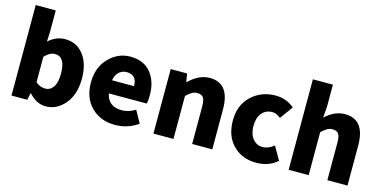

<svg xmlns="http://www.w3.org/2000/svg" viewBox="-77 -1211 3257 1637"><g transform="rotate(15 1552.0 -393.0)"><path d="M376 13.7Q295.9 13.7 228.5 -60.5H224.6L210.9 0H72.3V-798.8H249V-607.4L245.1 -522.5Q311.5 -583 391.6 -583Q493.2 -583 554.2 -504.4Q615.2 -425.8 615.2 -294.9Q615.2 -153.3 544.4 -69.8Q473.6 13.7 376 13.7ZM334 -131.8Q377.9 -131.8 404.8 -170.9Q431.6 -210 431.6 -291Q431.6 -438.5 339.8 -438.5Q294.9 -438.5 249 -389.6V-165Q286.1 -131.8 334 -131.8Z M986.3 13.7Q860.4 13.7 778.8 -66.4Q697.3 -146.5 697.3 -284.2Q697.3 -417 777.8 -500Q858.4 -583 966.8 -583Q1085 -583 1147.9 -506.8Q1210.9 -430.7 1210.9 -307.6Q1210.9 -257.8 1203.1 -232.4H869.1Q891.6 -122.1 1010.7 -122.1Q1070.3 -122.1 1130.9 -158.2L1190.4 -50.8Q1100.6 13.7 986.3 13.7ZM866.2 -347.7H1060.5Q1060.5 -447.3 970.7 -447.3Q931.6 -447.3 903.3 -421.9Q875 -396.5 866.2 -347.7Z M1325.2 0V-569.3H1469.7L1481.4 -498H1486.3Q1573.2 -583 1668 -583Q1844.7 -583 1844.7 -351.6V0H1667V-330.1Q1667 -386.7 1651.4 -408.7Q1635.7 -430.7 1600.6 -430.7Q1572.3 -430.7 1551.8 -418.9Q1531.2 -407.2 1502 -379.9V0Z M2233.4 13.7Q2109.4 13.7 2029.8 -66.4Q1950.2 -146.5 1950.2 -284.2Q1950.2 -420.9 2037.1 -502Q2124 -583 2249 -583Q2344.7 -583 2415 -522.5L2332 -408.2Q2294.9 -439.5 2258.8 -439.5Q2200.2 -439.5 2166 -397.5Q2131.8 -355.5 2131.8 -284.2Q2131.8 -214.8 2165.5 -172.4Q2199.2 -129.9 2252.9 -129.9Q2302.7 -129.9 2352.5 -169.9L2419.9 -52.7Q2345.7 13.7 2233.4 13.7Z M2518.6 0V-798.8H2695.3V-607.4L2687.5 -505.9Q2770.5 -583 2861.3 -583Q3038.1 -583 3038.1 -351.6V0H2860.4V-330.1Q2860.4 -386.7 2844.7 -408.7Q2829.1 -430.7 2793.9 -430.7Q2765.6 -430.7 2745.1 -418.9Q2724.6 -407.2 2695.3 -379.9V0Z"/></g></svg>

Font: Gen Shin Gothic Heavy
Style: Bold
Weight: 900
Designer: [Source Han Sans]
Ryoko NISHIZUKA  (kana & ideographs); Paul D. Hunt (Latin, Greek & Cyrillic); Wenlong ZHANG  (bopomofo
Version: Version 1.002.20150607